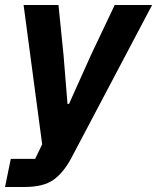

<svg xmlns="http://www.w3.org/2000/svg" viewBox="-49 -545 626 765"><path d="M314 -327 408 -525H557L235 85Q204 143 164 171.5Q124 200 49 200H-29L-6 88H91L119 30L45 -525H184L204 -327L220 -131H226Z"/></svg>

Font: IBM Plex Sans
Style: Italic
Weight: 400
Italic angle: -11.31°
Designer: Mike Abbink, Paul van der Laan, Pieter van Rosmalen
Foundry: Bold Monday
Version: Version 3.201